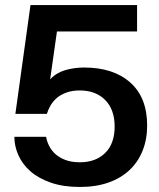

<svg xmlns="http://www.w3.org/2000/svg" viewBox="-20 -732 631 762"><path d="M297 10Q231 10 182 -7Q133 -24 101 -52Q69 -80 53 -116Q37 -152 37 -189H163Q166 -171 175 -153Q184 -135 200 -120.5Q216 -106 240 -97Q264 -88 297 -88Q360 -88 397.5 -125Q435 -162 435 -230Q435 -297 397.5 -335Q360 -373 297 -373Q267 -373 244.5 -365Q222 -357 206.5 -344Q191 -331 181 -314Q171 -297 166 -280H41L101 -712H524V-607H206L179 -417Q203 -443 238.5 -453.5Q274 -464 314 -464Q430 -464 497 -404.5Q564 -345 564 -234Q564 -179 546 -134Q528 -89 494 -57Q460 -25 410.5 -7.5Q361 10 297 10Z"/></svg>

Font: Firefly Display
Style: Bold
Weight: 700
Designer: Colophon Foundry, Jonny Pinhorn
Foundry: Colophon Foundry
Version: Version 1.200; ttfautohint (v1.8.3)